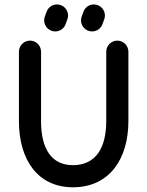

<svg xmlns="http://www.w3.org/2000/svg" viewBox="-20 -814 650 847"><path d="M448.7 -585.9V-279.8C448.7 -158.2 399.9 -85.4 301.8 -85.4C207 -85.4 161.1 -157.7 161.1 -279.8V-585.9C161.1 -612.8 139.2 -634.8 112.3 -634.8C85.4 -634.8 63.5 -612.8 63.5 -585.9V-279.8C63.5 -107.9 147.5 12.2 301.8 12.2C461.9 12.2 546.4 -111.8 546.4 -279.8V-585.9C546.4 -612.8 524.4 -634.8 497.6 -634.8C470.7 -634.8 448.7 -612.8 448.7 -585.9ZM269.5 -707.5 277.3 -729C279.3 -734.4 280.3 -739.7 280.3 -745.6C280.3 -772.5 258.3 -794.4 231.4 -794.4C210.4 -794.4 192.4 -781.2 185.5 -762.2L177.7 -740.7C175.8 -735.4 174.8 -730 174.8 -724.1C174.8 -697.3 196.8 -675.3 223.6 -675.3C244.6 -675.3 262.7 -688.5 269.5 -707.5ZM432.1 -707.5 439.9 -729C441.9 -734.4 442.9 -739.7 442.9 -745.6C442.9 -772.5 420.9 -794.4 394 -794.4C373 -794.4 355 -781.2 348.1 -762.2L340.3 -740.7C338.4 -735.4 337.4 -730 337.4 -724.1C337.4 -697.3 359.4 -675.3 386.2 -675.3C407.2 -675.3 425.3 -688.5 432.1 -707.5Z"/></svg>

Font: Velvelyne Book
Style: Bold
Weight: 700
Designer: Manon Van der Borght et Mariel Nils
Foundry: Velvetyne
Version: Version 1.070;Glyphs 3.3.1 (3343)